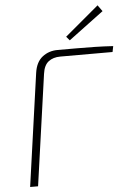

<svg xmlns="http://www.w3.org/2000/svg" viewBox="-60 -945 664 988"><g transform="rotate(-5 272.0 -450.5)"><path d="M257 -690Q307 -690 354.5 -690Q402 -690 449.5 -689Q497 -688 544 -685L538 -655H268Q231 -655 207 -636.5Q183 -618 177 -574L96 0H55L137 -582Q145 -638 178.5 -664Q212 -690 257 -690ZM482 -901 505 -869 324 -734 307 -754Z"/></g></svg>

Font: Exo 2 ExtraLight
Style: Italic
Weight: 250
Italic angle: -8°
Designer: Natanael Gama
Foundry: Natanael Gama
Version: Version 2.010